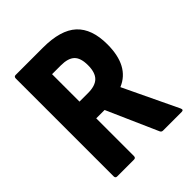

<svg xmlns="http://www.w3.org/2000/svg" viewBox="-186 -766 876 876"><g transform="rotate(-45 252.0 -327.5)"><path d="M61 0Q50 0 50 -12V-643Q50 -655 61 -655H237Q351 -655 403.5 -606.5Q456 -558 456 -458Q456 -388 432 -343Q408 -298 360 -278V-277L485 -15Q492 0 477 0H357Q348 0 344 -8L235 -255H181V-12Q181 0 170 0ZM181 -363H236Q283 -363 304.5 -384.5Q326 -406 326 -453Q326 -500 305 -520Q284 -540 238 -540H181Z"/></g></svg>

Font: Sofia Sans Condensed ExtraBold
Style: Regular
Weight: 800
Designer: Botio Nikoltchev, Ani Petrova
Foundry: lettersoup
Version: Version 4.101